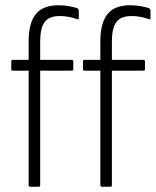

<svg xmlns="http://www.w3.org/2000/svg" viewBox="-20 -711 593 731"><path d="M95 0Q92 0 90.5 -2Q89 -4 89 -6V-442H28Q23 -442 23 -447V-477Q23 -483 28 -483H89V-553Q89 -624 116.5 -657.5Q144 -691 202 -691Q223 -691 242.5 -687.5Q262 -684 274 -680Q280 -676 280 -670V-642Q280 -635 271 -639Q257 -644 240.5 -647Q224 -650 208 -650Q167 -650 150 -627Q133 -604 133 -552V-483H253Q259 -483 259 -477V-447Q259 -442 253 -442H133V-6Q133 -4 132 -2Q131 0 128 0ZM368 0Q365 0 363.5 -2Q362 -4 362 -6V-442H301Q296 -442 296 -447V-477Q296 -483 301 -483H362V-553Q362 -624 389.5 -657.5Q417 -691 475 -691Q496 -691 515.5 -687.5Q535 -684 547 -680Q553 -676 553 -670V-642Q553 -635 544 -639Q530 -644 513.5 -647Q497 -650 481 -650Q440 -650 423 -627Q406 -604 406 -552V-483H526Q532 -483 532 -477V-447Q532 -442 526 -442H406V-6Q406 -4 405 -2Q404 0 401 0Z"/></svg>

Font: Sofia Sans Condensed Light
Style: Regular
Weight: 300
Designer: Botio Nikoltchev, Ani Petrova
Foundry: lettersoup
Version: Version 4.101